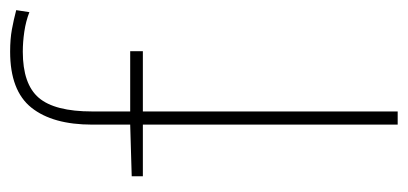

<svg xmlns="http://www.w3.org/2000/svg" viewBox="-233 -572 805 379"><g transform="rotate(-90 169.5 -382.5)"><path d="M258 -503H139V0H113V-503H11V-525L113 -528V-603Q113 -681 146.5 -723Q180 -765 257 -765Q282 -765 301 -761.5Q320 -758 339 -753L335 -727Q317 -734 296.5 -737Q276 -740 257 -740Q193 -740 166 -708.5Q139 -677 139 -603V-528H258Z"/></g></svg>

Font: Noto Sans Gujarati Thin
Style: Regular
Weight: 100
Designer: Jelle Bosma - Monotype Design Team, Universal Thirst
Foundry: Monotype Imaging Inc.
Version: Version 2.106; ttfautohint (v1.8.4.7-5d5b)